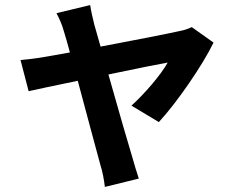

<svg xmlns="http://www.w3.org/2000/svg" viewBox="-20 -628 892 758"><path d="M61 -391 93 -268C123 -275 200 -291 287 -309C322 -179 361 -32 376 22C385 50 391 83 394 110L528 77C521 57 508 13 503 -5C487 -57 445 -203 408 -334C517 -357 618 -377 642 -381C615 -332 550 -257 499 -211L607 -146C677 -221 781 -372 823 -460L737 -521C724 -514 704 -508 687 -505C648 -496 505 -468 377 -444L352 -532C346 -558 339 -585 336 -608L203 -576C214 -555 225 -531 232 -505C238 -485 247 -456 256 -421C206 -412 168 -405 154 -403C120 -397 93 -394 61 -391Z"/></svg>

Font: GenEiGothic-pro-Regular
Style: Bold
Weight: 700
Designer: Ryoko NISHIZUKA (kana & ideographs); Paul D. Hunt (Latin, Greek & Cyrillic); Wenlong ZHANG (bopomofo); Sandoll Communica
Foundry: Adobe Systems Incorporated; o_tamon
Version: Version 1.000.140830